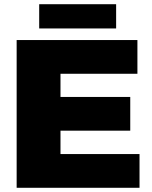

<svg xmlns="http://www.w3.org/2000/svg" viewBox="-20 -891 723 911"><path d="M59 -701H632V-541H267V-431H598V-271H267V-160H642V0H59ZM166 -871H531V-756H166Z"/></svg>

Font: Alexandria ExtraBold
Style: Regular
Weight: 800
Designer: Mohamed Gaber
Foundry: Kief Type Foundry
Version: Version 5.100